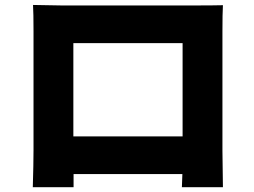

<svg xmlns="http://www.w3.org/2000/svg" viewBox="-20 -743 1040 786"><path d="M727.5 -566.4H280.3V-184.6H727.5ZM890.6 -614.3V-126L892.6 23.4H724.6L726.6 -30.3H281.2V23.4H114.3Q117.2 -73.2 117.2 -127.9V-614.3Q117.2 -691.4 115.2 -722.7Q197.3 -720.7 230.5 -720.7H788.1Q852.5 -720.7 892.6 -721.7Q890.6 -688.5 890.6 -614.3Z"/></svg>

Font: Gen Shin Gothic Heavy
Style: Bold
Weight: 900
Designer: [Source Han Sans]
Ryoko NISHIZUKA  (kana & ideographs); Paul D. Hunt (Latin, Greek & Cyrillic); Wenlong ZHANG  (bopomofo
Version: Version 1.002.20150607